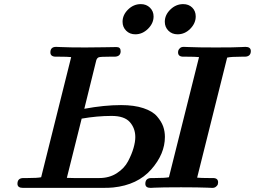

<svg xmlns="http://www.w3.org/2000/svg" viewBox="-20 -914 1240 934"><path d="M64.9 -20Q64.9 -47.9 94.2 -47.9H113.8Q162.6 -47.9 180.2 -51.8L326.2 -636.2Q308.1 -638.2 271 -638.2H252Q225.1 -638.2 225.1 -659.2Q225.1 -686 252.9 -686Q256.8 -686 274.9 -685.1Q293 -684.1 325.4 -683.6Q357.9 -683.1 395 -683.1Q429.2 -683.1 486.6 -684.1Q543.9 -685.1 546.9 -685.1Q566.9 -685.1 566.9 -665Q566.9 -639.2 538.1 -638.2H511.2Q470.2 -638.2 461.2 -635.5Q452.1 -632.8 448.2 -620.1Q394 -403.3 390.1 -384.8Q487.3 -402.8 568.8 -402.8Q632.8 -402.8 677.5 -387.9Q722.2 -373 743.7 -348.1Q765.1 -323.2 773.7 -299.1Q782.2 -274.9 782.2 -248Q782.2 -165 715.6 -89.6Q648.9 -14.2 530.8 -2Q512.7 0 476.1 0H91.8Q64.9 0 64.9 -20ZM305.2 -48.8Q316.4 -47.9 339.8 -47.9H462.9Q511.7 -47.9 548.3 -71.5Q585 -95.2 603 -129.6Q621.1 -164.1 629.6 -194.1Q638.2 -224.1 638.2 -247.1Q638.2 -290 611.6 -320.1Q585 -350.1 522.9 -350.1Q452.1 -350.1 377 -336.9V-335.9ZM576.2 -808.1Q576.2 -841.3 603 -867.7Q629.9 -894 665 -894Q691.9 -894 709.5 -876.7Q727.1 -859.4 727.1 -834Q727.1 -800.8 700 -773.9Q672.9 -747.1 638.2 -747.1Q611.3 -747.1 593.8 -764.6Q576.2 -782.2 576.2 -808.1ZM687 -20Q687 -46.9 714.8 -47.9H731.9Q782.7 -47.9 801.8 -51.8L948.2 -636.2Q929.2 -638.2 890.1 -638.2H872.1Q846.2 -638.2 846.2 -659.2Q846.2 -664.1 847.7 -668.9Q849.1 -673.8 855.5 -679.9Q861.8 -686 874 -686Q878.9 -686 898.4 -685.1Q918 -684.1 953.4 -683.6Q988.8 -683.1 1029.8 -683.1Q1075.7 -683.1 1108.4 -683.6Q1141.1 -684.1 1156 -685.1Q1170.9 -686 1173.8 -686Q1199.7 -686 1200.2 -666Q1200.2 -639.2 1171.9 -638.2H1154.8Q1104 -638.2 1085 -633.8L939 -49.8Q958 -47.9 997.1 -47.9H1016.1Q1041 -47.9 1041 -26.9Q1041 -22 1039.6 -17.1Q1038.1 -12.2 1031 -6.1Q1023.9 0 1013.2 0Q1009.3 0 989.7 -1Q970.2 -2 935.5 -2.4Q900.9 -2.9 860.8 -2.9Q814 -2.9 780.5 -2.4Q747.1 -2 731.4 -1Q715.8 0 712.9 0Q687 0 687 -20ZM781.7 -808.1Q781.7 -841.3 808.8 -867.7Q835.9 -894 871.1 -894Q897.9 -894 915 -877.2Q932.1 -860.4 932.1 -834Q932.1 -800.8 905.5 -773.9Q878.9 -747.1 843.8 -747.1Q816.9 -747.1 799.3 -764.6Q781.7 -782.2 781.7 -808.1Z"/></svg>

Font: CMU Serif
Style: BoldItalic
Weight: 700
Italic angle: -14.04°
Version: Version 0.7.0